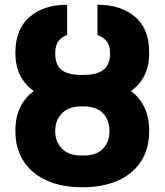

<svg xmlns="http://www.w3.org/2000/svg" viewBox="-20 -780 695 810"><path d="M333 -463.9Q388.7 -463.9 416.5 -485.4Q444.3 -506.8 444.3 -554.7Q444.3 -589.4 428.5 -607.7Q412.6 -626 391.1 -631.8V-759.8Q488.3 -760.3 548.8 -710Q609.4 -659.7 609.4 -558.6Q609.4 -501 589.1 -460.9Q568.8 -420.9 532.2 -396Q568.8 -369.1 589.1 -327.4Q609.4 -285.6 609.4 -227.5Q609.4 -150.9 574 -97.9Q538.6 -44.9 476.1 -17.6Q413.6 9.8 333 9.8H322.8Q241.7 9.8 179.2 -17.6Q116.7 -44.9 80.8 -97.9Q44.9 -150.9 44.9 -227.5Q44.9 -286.1 65.4 -327.6Q85.9 -369.1 122.6 -396Q86.4 -420.9 65.7 -460.9Q44.9 -501 44.9 -558.6Q45.4 -658.2 105.5 -709.2Q165.5 -760.3 263.2 -759.8V-631.8Q242.2 -626 227.5 -607.7Q212.9 -589.4 212.9 -554.7Q212.9 -505.9 240 -484.9Q267.1 -463.9 322.3 -463.9ZM333 -331.1H322.8Q270 -331.1 241.5 -302.2Q212.9 -273.4 212.9 -227.5Q212.9 -181.6 241.5 -152.8Q270 -124 322.8 -124H333Q387.2 -124 414.6 -152.8Q441.9 -181.6 441.9 -227.5Q441.9 -273.4 414.6 -302.2Q387.2 -331.1 333 -331.1Z"/></svg>

Font: Inter Tight ExtraBold
Style: Regular
Weight: 800
Designer: Rasmus Andersson
Foundry: rsms
Version: Version 3.004; ttfautohint (v1.8.4.7-5d5b)